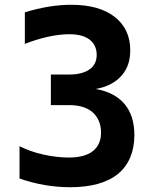

<svg xmlns="http://www.w3.org/2000/svg" viewBox="-20 -762 642 796"><path d="M271 14.2C357.4 14.2 424.8 -4.4 469.7 -41.5C514.6 -78.6 537.1 -133.8 537.1 -202.1C537.1 -256.8 522.9 -299.3 496.1 -331.1C468.8 -363.3 429.2 -383.8 377 -393.1C422.9 -401.4 458 -419.4 482.9 -447.3C509.3 -476.6 520 -511.7 520 -553.2C520 -612.3 498.5 -658.2 455.6 -691.9C412.6 -725.6 352.5 -742.2 275.4 -742.2C246.1 -742.2 214.8 -739.7 182.1 -734.4C149.4 -729 116.7 -721.2 83 -710.9V-580.1C116.7 -593.3 150.9 -603.5 180.2 -609.9C211.4 -616.7 241.7 -620.1 267.1 -620.1C305.2 -620.1 332.5 -612.3 351.6 -597.7C371.1 -582.5 380.9 -561 380.9 -534.7C380.9 -509.8 372.1 -489.3 351.6 -474.6C331.5 -460.4 303.7 -453.1 268.1 -453.1H190.9V-326.2H268.1C311 -326.2 343.3 -314.9 364.7 -295.9C387.7 -275.4 398.9 -245.1 398.9 -212.4C398.9 -181.2 388.7 -154.3 365.2 -135.7C341.3 -116.7 306.6 -108.9 264.2 -108.9C234.4 -108.9 197.3 -112.8 160.2 -121.1C124 -128.9 90.8 -141.1 61 -155.8V-22C95.2 -9.8 130.4 -1 163.6 4.9C199.2 11.2 236.8 14.2 271 14.2Z"/></svg>

Font: Hack
Style: Bold
Weight: 700
Monospace: yes
Designer: Christopher Simpkins
Foundry: Christopher Simpkins
Version: Version 2.010